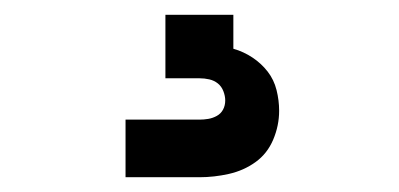

<svg xmlns="http://www.w3.org/2000/svg" viewBox="-20 -20 540 260"><path d="M150 220V142H250Q256 142 262 141Q268 140 273.5 137Q279 134 282 128.5Q285 123 285 116Q285 110 282.5 103.5Q280 97 275 93Q270 89 263.5 87.5Q257 86 250 86H204V0H296V46Q310 50 322 58Q334 66 342.5 77Q351 88 354.5 102Q358 116 358 130Q358 150 350 169Q342 188 326 199.5Q310 211 290 215.5Q270 220 250 220Z"/></svg>

Font: Iosevka Curly Extrabold
Style: Regular
Weight: 800
Monospace: yes
Designer: Belleve Invis
Foundry: Belleve Invis
Version: Version 22.1.2; ttfautohint (v1.8.4)